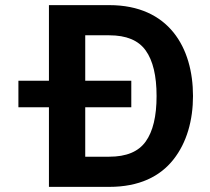

<svg xmlns="http://www.w3.org/2000/svg" viewBox="-20 -729 820 749"><path d="M51.8 -414.1V-310.5H170.9V0H406.2C522.9 0 604.5 -40.5 656.7 -106.9C709 -172.9 732.9 -260.7 732.9 -354.5C732.9 -542.5 639.2 -709 406.2 -709H170.9V-414.1ZM590.8 -354.5C590.8 -275.4 576.7 -216.3 548.3 -176.8C520 -137.2 472.7 -117.7 406.2 -117.7H312.5V-310.5H492.2V-414.1H312.5V-591.3H406.2C472.7 -591.3 520 -571.8 548.3 -532.2C576.7 -492.7 590.8 -433.1 590.8 -354.5Z"/></svg>

Font: Estedad Bold
Style: Regular
Weight: 700
Designer: Amin Abedi
Version: Version 7.3